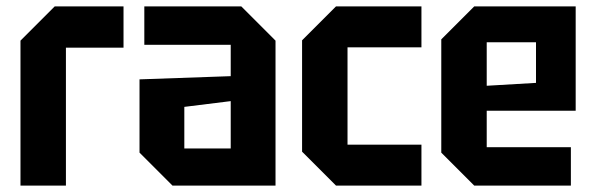

<svg xmlns="http://www.w3.org/2000/svg" viewBox="-20 -580 1858 600"><path d="M44 0V-453L151 -560H366V-431H186V0Z M416 -103V-332L701 -342V-440H431V-560H734L841 -453V0H519ZM556 -246V-116H701V-264Z M924 -106V-454L1030 -560H1297V-432H1066V-128H1297V0H1030Z M1359 -103V-457L1462 -560H1779V-234H1501V-120H1764V0H1462ZM1501 -312 1655 -321V-448H1501Z"/></svg>

Font: Tektur SemiCondensed SemiBold
Style: Regular
Weight: 600
Width: 4
Designer: Adam Jagosz
Foundry: Adam Jagosz
Version: Version 1.005;gftools[0.9.30]